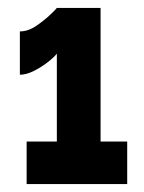

<svg xmlns="http://www.w3.org/2000/svg" viewBox="-20 -841 361 483"><path d="M300 -485V-378H47V-485H123V-706Q116 -697 100 -684.5Q84 -672 65 -662.5Q46 -653 30 -653V-762Q51 -762 72 -776.5Q93 -791 108 -805.5Q123 -820 123 -821H233V-485Z"/></svg>

Font: Raleway Thin Black
Style: Regular
Weight: 900
Version: Version 4.026